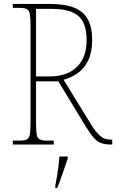

<svg xmlns="http://www.w3.org/2000/svg" viewBox="-20 -734 590 975"><path d="M45 0V-20H79Q104 -20 116 -26Q128 -32 131.5 -51Q135 -70 135 -108V-606Q135 -645 131.5 -663.5Q128 -682 116 -688Q104 -694 79 -694H45V-714H234Q311 -714 358 -694.5Q405 -675 426.5 -635Q448 -595 448 -531Q448 -470 428.5 -428.5Q409 -387 376 -363.5Q343 -340 303 -329L440 -106Q468 -61 489.5 -43Q511 -25 541 -25H550V0H547Q512 0 491.5 -8Q471 -16 454.5 -36Q438 -56 416 -91L276 -321H163V-108Q163 -70 166.5 -51Q170 -32 182 -26Q194 -20 219 -20H253V0ZM233 -346Q322 -346 371 -394.5Q420 -443 420 -531Q420 -581 404.5 -616.5Q389 -652 350 -670.5Q311 -689 243 -689H163V-346ZM261 208Q266 183 270 158Q274 133 277 108.5Q280 84 282 61H324V71Q317 92 307.5 119.5Q298 147 288.5 174Q279 201 270 221H261Z"/></svg>

Font: Noto Serif Khmer SemiCondensed Thin
Style: Regular
Weight: 250
Width: 4
Designer: Danh Hong and the Monotype Design Team
Foundry: Monotype Imaging Inc.
Version: Version 2.004